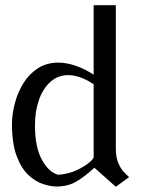

<svg xmlns="http://www.w3.org/2000/svg" viewBox="-20 -703 540 736"><path d="M424 13 342 -60Q305 -26 272.5 -7Q240 12 196 12Q174 12 145 2.5Q116 -7 89 -32Q62 -57 44 -104.5Q26 -152 26 -227Q26 -266 37 -307.5Q48 -349 70 -384.5Q92 -420 125.5 -441.5Q159 -463 204 -463Q233 -463 267 -452Q301 -441 339 -417V-683H424V-134Q424 -100 433.5 -78Q443 -56 455 -43.5Q467 -31 475 -24ZM203 -33Q242 -36 272.5 -50Q303 -64 321 -79Q339 -94 339 -101V-380Q312 -398 287.5 -406.5Q263 -415 242 -415Q202 -415 173.5 -389.5Q145 -364 129.5 -320.5Q114 -277 114 -223Q114 -138 141 -90Q168 -42 203 -33Z"/></svg>

Font: Belleza
Style: Regular
Weight: 400
Designer: Eduardo Rodriguez Tunni
Foundry: Eduardo Rodriguez Tunni
Version: Version 1.003; ttfautohint (v1.8.4.7-5d5b)